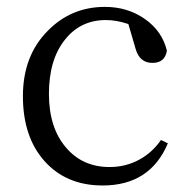

<svg xmlns="http://www.w3.org/2000/svg" viewBox="-20 -536 557 569"><path d="M284.2 13.7Q176.8 13.7 112.3 -58.1Q47.9 -129.9 47.9 -251Q47.9 -371.1 122.1 -445.3Q191.4 -515.6 291 -515.6Q358.4 -515.6 409.7 -479.5Q460.9 -443.4 474.6 -385.7Q468.8 -349.6 431.6 -349.6Q393.6 -349.6 381.8 -391.6L360.4 -464.8Q325.2 -476.6 293.9 -476.6Q218.8 -476.6 172.9 -418.9Q125 -359.4 125 -258.3Q125 -157.2 175.8 -98.6Q224.6 -41 304.7 -41Q351.6 -41 391.1 -62Q430.7 -83 457 -121.1L477.5 -111.3Q424.8 13.7 284.2 13.7Z"/></svg>

Font: Bpmf GenRyu Min R
Style: R
Weight: 400
Foundry: But Ko
Version: Version 1.320